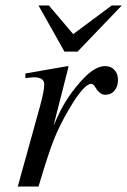

<svg xmlns="http://www.w3.org/2000/svg" viewBox="-20 -683 466 703"><path d="M426 -663 264 -494H216L121 -663H159L248 -558L389 -663ZM176 -223 192 -258Q226 -333 286 -396Q329 -441 365 -441Q386 -441 399 -427Q412 -413 412 -390Q412 -367 399.5 -351.5Q387 -336 365 -336Q346 -336 330 -362Q322 -376 314 -376Q287 -376 232 -282Q198 -224 177.5 -172.5Q157 -121 121 0H45L126 -292Q142 -351 142 -374Q142 -400 104 -400Q96 -400 73 -397V-414L228 -441L231 -439Z"/></svg>

Font: STIX MathJax Latin
Style: Italic
Weight: 400
Italic angle: -16.33°
Designer: MicroPress Inc., with final additions and corrections provided by Coen Hoffman, Elsevier (retired)
Version: Version 1.1.1